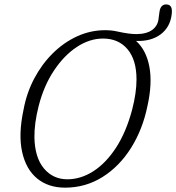

<svg xmlns="http://www.w3.org/2000/svg" viewBox="-20 -850 812 884"><path d="M464 -711Q495 -711 522.5 -704.5Q576.5 -692.5 611 -693Q657.5 -694 682.8 -713.8Q708 -733.5 710.5 -767.5L714 -793.5Q718.5 -831 747 -829.5Q776.5 -828.5 770.5 -784Q763.5 -725 719.8 -692Q676 -659 606.5 -661.5Q653.5 -619 667.8 -542.5Q682 -466 659 -362.5Q637 -254.5 583.5 -169.2Q530 -84 452 -35Q374 14 279.5 14Q202.5 14 151 -28.2Q99.5 -70.5 81.8 -151Q64 -231.5 88.5 -345.5Q102.5 -422 137.5 -488.2Q172.5 -554.5 223 -604.5Q273.5 -654.5 335.2 -682.8Q397 -711 464 -711ZM290 -24.5Q352 -24.5 410 -61.8Q468 -99 514.5 -170.5Q561 -242 588.5 -345.5Q608.5 -422.5 608.5 -484.5Q608.5 -574.5 567 -623.5Q525.5 -672.5 454.5 -672.5Q392.5 -672.5 333.8 -633.8Q275 -595 228.5 -525.2Q182 -455.5 158 -362Q137.5 -281 138.5 -216.5Q140.5 -124 182.5 -74.2Q224.5 -24.5 290 -24.5Z"/></svg>

Font: Fraunces 144pt S100 Light
Style: Italic
Weight: 300
Italic angle: -16°
Version: Version 1.000; ttfautohint (v1.8.3)